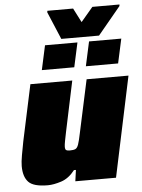

<svg xmlns="http://www.w3.org/2000/svg" viewBox="-59 -919 718 973"><g transform="rotate(-5 300.0 -432.5)"><path d="M145 8Q72 8 46.5 -19Q21 -46 21 -100Q21 -121 27 -155Q33 -189 40 -225L101 -510H314L260 -254Q255 -230 251 -209Q247 -188 247 -179Q247 -165 252.5 -161.5Q258 -158 271 -158Q290 -158 299.5 -162.5Q309 -167 315 -184.5Q321 -202 329 -241L387 -510H600L492 0H285L293 -57H283Q252 -17 213 -4.5Q174 8 145 8ZM389 -576 416 -700H580L553 -576ZM165 -576 192 -700H357L330 -576ZM277 -725 218 -865 219 -873H350L387 -801L448 -873H586L585 -865L469 -725Z"/></g></svg>

Font: Saira Black
Style: Italic
Weight: 900
Italic angle: -12°
Designer: Hector Gatti with collaboration of the Omnibus-Type team
Foundry: Omnibus-Type
Version: Version 1.100; ttfautohint (v1.8.3)